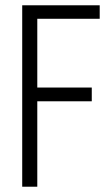

<svg xmlns="http://www.w3.org/2000/svg" viewBox="-20 -706 418 726"><path d="M64 0V-686H357V-635H121V-375H327V-323H121V0Z"/></svg>

Font: Archivo ExtraCondensed ExtraLight
Style: Regular
Weight: 250
Width: 2
Designer: Hector Gatti
Foundry: Omnibus-Type
Version: Version 2.001